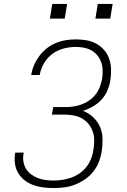

<svg xmlns="http://www.w3.org/2000/svg" viewBox="-20 -942 640 970"><path d="M252 8Q226 8 200 5Q174 2 150 -6.5Q126 -15 106 -30Q86 -45 73 -66Q60 -87 56 -112.5Q52 -138 56 -165Q56 -166 56.5 -167.5Q57 -169 57 -171H100Q99 -170 99 -168.5Q99 -167 99 -166Q95 -145 98.5 -125Q102 -105 112 -88.5Q122 -72 138 -60.5Q154 -49 172.5 -42Q191 -35 211 -32.5Q231 -30 252 -30Q274 -30 296.5 -33.5Q319 -37 341 -45Q363 -53 383 -67Q403 -81 417.5 -100Q432 -119 440.5 -141Q449 -163 452 -185Q456 -209 456 -232.5Q456 -256 448.5 -277.5Q441 -299 427 -316Q413 -333 393.5 -344Q374 -355 351 -359Q328 -363 304 -363H242L249 -401H310Q331 -401 351.5 -404Q372 -407 392.5 -414.5Q413 -422 431.5 -435Q450 -448 463.5 -465.5Q477 -483 484.5 -503.5Q492 -524 496 -544Q499 -565 498.5 -586.5Q498 -608 491.5 -627Q485 -646 472.5 -661.5Q460 -677 442.5 -687Q425 -697 404.5 -701Q384 -705 362 -705Q333 -705 302 -697Q271 -689 245 -670Q219 -651 202.5 -622.5Q186 -594 181 -565Q181 -564 181 -564Q181 -564 181 -563H138Q138 -564 138 -564.5Q138 -565 138 -565Q142 -590 152.5 -614Q163 -638 179 -659.5Q195 -681 216.5 -698Q238 -715 262.5 -725Q287 -735 312.5 -739Q338 -743 362 -743Q390 -743 416.5 -738.5Q443 -734 466 -721.5Q489 -709 506 -689.5Q523 -670 531.5 -645.5Q540 -621 541 -594Q542 -567 538 -539Q534 -513 523.5 -487Q513 -461 494 -440Q475 -419 450 -404.5Q425 -390 399 -382Q428 -371 450 -350.5Q472 -330 484.5 -302.5Q497 -275 498 -243Q499 -211 494 -178Q490 -152 480 -125.5Q470 -99 452 -76Q434 -53 410 -36.5Q386 -20 359.5 -9.5Q333 1 306 4.5Q279 8 252 8ZM462 -848 474 -922H549L537 -848ZM232 -848 244 -922H319L307 -848Z"/></svg>

Font: Iosevka SS04 XLt Ex Obl
Style: Regular
Weight: 200
Width: 7
Italic angle: -9°
Monospace: yes
Designer: Belleve Invis
Foundry: Belleve Invis
Version: Version 19.0.0; ttfautohint (v1.8.4)